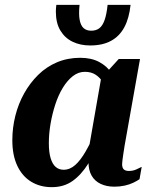

<svg xmlns="http://www.w3.org/2000/svg" viewBox="-20 -763 631 794"><path d="M472 -389 427 -367Q421 -398 407.5 -420Q394 -442 375.5 -454Q357 -466 331 -466Q304 -466 281 -448Q258 -430 239.5 -399.5Q221 -369 208.5 -330.5Q196 -292 189 -251Q182 -210 182 -171Q182 -133 189.5 -108.5Q197 -84 210.5 -72.5Q224 -61 243 -61Q269 -61 291 -80.5Q313 -100 334 -136.5Q355 -173 377 -222L404 -198Q375 -134 345.5 -87Q316 -40 280 -14.5Q244 11 194 11Q146 11 109 -11.5Q72 -34 51.5 -77.5Q31 -121 31 -183Q31 -235 43.5 -284.5Q56 -334 80 -377Q104 -420 138 -453.5Q172 -487 216 -505.5Q260 -524 312 -524Q358 -524 390.5 -506.5Q423 -489 443 -459Q463 -429 472 -389ZM559 -519 495 -159Q492 -141 490 -126.5Q488 -112 486.5 -101.5Q485 -91 485 -84Q485 -69 492 -62.5Q499 -56 513 -56Q530 -56 544 -62.5Q558 -69 566 -73L557 -22Q547 -15 531.5 -7.5Q516 0 496 4.5Q476 9 453 9Q421 9 396.5 -2.5Q372 -14 359 -36.5Q346 -59 346 -92Q346 -101 347.5 -111Q349 -121 352 -135L342 -118L400 -450L410 -452L471 -519ZM353 -575Q404 -575 439 -594Q474 -613 494 -650Q514 -687 520 -743H425Q421 -704 412.5 -680Q404 -656 390.5 -646Q377 -636 357 -636Q338 -636 326 -646.5Q314 -657 309.5 -680.5Q305 -704 309 -743H213Q212 -735 211.5 -728.5Q211 -722 211 -715Q211 -668 229.5 -637Q248 -606 280 -590.5Q312 -575 353 -575Z"/></svg>

Font: Roboto Serif 72pt SemiCondensed SemiBold
Style: Italic
Weight: 600
Width: 4
Italic angle: -10°
Designer: Greg Gazdowicz
Foundry: Commercial Type
Version: Version 1.008